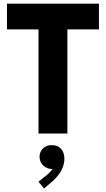

<svg xmlns="http://www.w3.org/2000/svg" viewBox="-20 -740 587 1064"><path d="M193.4 -577.1H18.6V-719.7H528.3V-577.1H353.5V0H193.4ZM193.4 266.6 240.2 229.5Q258.3 214.4 271.5 196.3H266.6Q250 196.3 234.4 187.7Q218.8 179.2 209 163.8Q199.2 148.4 199.2 128.9Q199.2 109.9 208.5 94.7Q217.8 79.6 233.4 71.8Q249 64 266.6 64.5Q296.9 63.5 316.7 83Q336.4 102.5 336.9 139.6Q336.4 204.1 273.4 262.7L223.6 304.7Z"/></svg>

Font: Reddit Sans Fudge ExtraBold
Style: Regular
Weight: 800
Designer: Stephen Hutchings
Foundry: Reddit
Version: Version 1.011